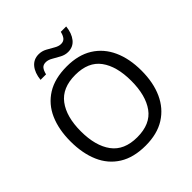

<svg xmlns="http://www.w3.org/2000/svg" viewBox="-240 -1082 1261 1261"><g transform="rotate(-45 390.5 -451.5)"><path d="M720 -358Q720 -247 682.5 -164.5Q645 -82 572 -36Q499 10 391 10Q280 10 206.5 -36Q133 -82 97 -165Q61 -248 61 -359Q61 -469 97 -551Q133 -633 206.5 -679Q280 -725 392 -725Q499 -725 572 -679.5Q645 -634 682.5 -551.5Q720 -469 720 -358ZM156 -358Q156 -223 213 -145.5Q270 -68 391 -68Q513 -68 569 -145.5Q625 -223 625 -358Q625 -493 569 -569.5Q513 -646 392 -646Q271 -646 213.5 -569.5Q156 -493 156 -358ZM208 -784Q214 -843 242.5 -877.5Q271 -912 318 -912Q348 -912 374.5 -897.5Q401 -883 425 -869Q449 -855 470 -855Q493 -855 505.5 -869.5Q518 -884 525 -913H575Q569 -855 541 -820Q513 -785 466 -785Q438 -785 411.5 -799Q385 -813 360.5 -827.5Q336 -842 314 -842Q290 -842 278 -827.5Q266 -813 259 -784Z"/></g></svg>

Font: Noto Sans Old Permic
Style: Regular
Weight: 400
Designer: Monotype Design Team
Foundry: Monotype Imaging Inc.
Version: Version 2.001; ttfautohint (v1.8.4.7-5d5b)